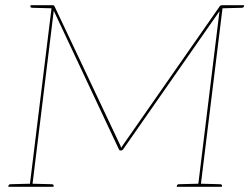

<svg xmlns="http://www.w3.org/2000/svg" viewBox="-20 -720 961 740"><path d="M94 0 180 -700H184Q186 -700 187.5 -699Q189 -698 190 -696L443 -161Q444 -159 445 -156Q446 -153 447 -150Q448 -152 450 -155Q452 -158 454 -161L827 -696Q829 -698 831 -699Q833 -700 835 -700H839L753 0H743L825 -669Q825 -669 825.5 -673Q826 -677 826 -677L455 -145Q451 -140 448 -140H444Q440 -140 438 -145L187 -679Q187 -675 186.5 -673Q186 -671 186 -669L104 0ZM12 0 13 -5Q13 -7 15.5 -8.5Q18 -10 20 -10L97 -12V0ZM101 0 103 -12 180 -10Q182 -10 184.5 -8.5Q187 -7 187 -5L186 0ZM183 -700 180 -688 104 -690Q101 -690 99 -691.5Q97 -693 97 -695L98 -700ZM661 0 662 -5Q662 -7 664.5 -8.5Q667 -10 669 -10L746 -12V0ZM750 0 752 -12 829 -10Q831 -10 833.5 -8.5Q836 -7 836 -5L835 0ZM921 -700 920 -695Q920 -693 917.5 -691.5Q915 -690 913 -690L835 -688L836 -700Z"/></svg>

Font: Aleo Thin
Style: Italic
Weight: 250
Italic angle: -7°
Designer: Alessio Laiso
Foundry: Alessio Laiso
Version: Version 2.001;gftools[0.9.29]